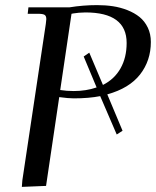

<svg xmlns="http://www.w3.org/2000/svg" viewBox="-20 -731 613 755"><path d="M65.9 3.9 67.9 -22 160.2 -637.2Q162.1 -650.9 162.1 -655.8Q162.1 -668.5 155.3 -672.6Q148.4 -676.8 129.9 -676.8H88.9L91.8 -702.1H252.9Q307.1 -710.9 361.8 -710.9Q394.5 -710.9 423.8 -706.5Q453.1 -702.1 481 -691.2Q508.8 -680.2 528.8 -664.1Q548.8 -647.9 561 -622.8Q573.2 -597.7 573.2 -565.9Q573.2 -492.7 530.8 -438.2Q488.3 -383.8 401.9 -359.9L461.9 -216.8L439 -202.1L374 -353Q329.6 -344.2 270 -344.2Q249.5 -344.2 212.9 -349.1L161.1 0ZM216.8 -377Q242.2 -373 270 -373Q318.4 -373 359.9 -387.2L309.1 -508.8L331.1 -523.9L384.8 -397Q430.2 -419.9 454.1 -462.4Q478 -504.9 478 -562Q478 -682.1 315.9 -682.1Q303.7 -682.1 290 -680.9Q276.4 -679.7 268.6 -678.2L261.2 -676.8Z"/></svg>

Font: Dihjauti S
Style: Bold Italic
Weight: 700
Italic angle: -9°
Designer: T. Christopher White
Version: Version 3.0.0